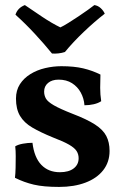

<svg xmlns="http://www.w3.org/2000/svg" viewBox="-20 -728 489 757"><path d="M376 -434Q375 -409 375 -382Q375 -355 379 -329Q367 -321 349.5 -317Q332 -313 313 -313Q311 -340 298.5 -363Q286 -386 264 -400Q242 -414 211 -414Q185 -414 169.5 -401Q154 -388 154 -367Q154 -352 161 -339.5Q168 -327 192 -313Q216 -299 267 -279Q322 -258 354 -237.5Q386 -217 399 -192Q412 -167 412 -133Q412 -89 387 -57Q362 -25 317 -8Q272 9 213 9Q152 9 113.5 0Q75 -9 39 -27Q41 -44 41.5 -67Q42 -90 42 -112.5Q42 -135 40 -151Q51 -158 70.5 -161.5Q90 -165 108 -165Q115 -107 143 -78Q171 -49 216 -49Q251 -49 270.5 -64Q290 -79 290 -104Q290 -120 282 -132.5Q274 -145 252.5 -157.5Q231 -170 189 -186Q140 -206 107.5 -225Q75 -244 59 -271Q43 -298 43 -339Q43 -372 58.5 -396Q74 -420 100 -436Q126 -452 158 -459.5Q190 -467 222 -467Q272 -467 308 -458.5Q344 -450 376 -434ZM185 -517Q155 -554 117.5 -594.5Q80 -635 41 -670Q45 -683 54 -692.5Q63 -702 78 -708Q110 -686 147.5 -661Q185 -636 218 -620Q231 -626 250 -638Q269 -650 289.5 -663.5Q310 -677 326.5 -689Q343 -701 352 -708Q366 -706 377 -696Q388 -686 393 -674Q353 -643 310.5 -602.5Q268 -562 236 -523Q224 -519 210.5 -517.5Q197 -516 185 -517Z"/></svg>

Font: Vollkorn SemiBold
Style: Regular
Weight: 600
Designer: Friedrich Althausen
Foundry: Friedrich Althausen
Version: Version 5.000